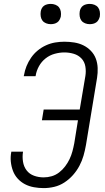

<svg xmlns="http://www.w3.org/2000/svg" viewBox="-20 -957 540 985"><path d="M204 8Q179 8 154 3.5Q129 -1 108 -12Q87 -23 71 -40.5Q55 -58 46.5 -80.5Q38 -103 35.5 -128Q33 -153 38 -178Q38 -178 38 -178.5Q38 -179 38 -179H98Q98 -179 98 -179Q98 -179 98 -178Q94 -153 98 -127.5Q102 -102 116.5 -83Q131 -64 154.5 -55.5Q178 -47 204 -47Q225 -47 245.5 -53Q266 -59 283.5 -72.5Q301 -86 314.5 -104Q328 -122 337 -141Q346 -160 351.5 -180.5Q357 -201 361 -222L380 -340H195L204 -395H389L418 -567Q422 -591 418 -615.5Q414 -640 398 -657Q382 -674 358.5 -681Q335 -688 310 -688Q286 -688 260.5 -681Q235 -674 214 -657.5Q193 -641 180 -617.5Q167 -594 163 -569Q163 -568 163 -567.5Q163 -567 162 -566H102Q102 -567 102 -568Q102 -569 103 -571Q107 -595 116 -617.5Q125 -640 139.5 -661Q154 -682 173.5 -698Q193 -714 216 -724.5Q239 -735 263 -739Q287 -743 310 -743Q336 -743 361 -739Q386 -735 407.5 -724.5Q429 -714 446 -696.5Q463 -679 471.5 -656.5Q480 -634 481 -608.5Q482 -583 478 -558L421 -213Q416 -185 408.5 -158.5Q401 -132 387.5 -106.5Q374 -81 354.5 -59Q335 -37 310.5 -21Q286 -5 258.5 1.5Q231 8 204 8ZM440 -833Q428 -833 416.5 -837.5Q405 -842 398 -851Q391 -860 389 -872.5Q387 -885 389 -898Q390 -906 394.5 -914.5Q399 -923 406.5 -928Q414 -933 423 -935Q432 -937 440 -937Q453 -937 464.5 -932.5Q476 -928 483 -919Q490 -910 492 -897.5Q494 -885 492 -872Q490 -864 485.5 -855.5Q481 -847 473.5 -842Q466 -837 457.5 -835Q449 -833 440 -833ZM240 -833Q228 -833 216.5 -837.5Q205 -842 198 -851Q191 -860 189 -872.5Q187 -885 189 -898Q190 -906 194.5 -914.5Q199 -923 206.5 -928Q214 -933 223 -935Q232 -937 240 -937Q253 -937 264.5 -932.5Q276 -928 283 -919Q290 -910 292 -897.5Q294 -885 292 -872Q290 -864 285.5 -855.5Q281 -847 273.5 -842Q266 -837 257.5 -835Q249 -833 240 -833Z"/></svg>

Font: Iosevka Curly Light Oblique
Style: Regular
Weight: 300
Italic angle: -9°
Monospace: yes
Designer: Belleve Invis
Foundry: Belleve Invis
Version: Version 11.1.0; ttfautohint (v1.8.3)